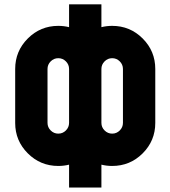

<svg xmlns="http://www.w3.org/2000/svg" viewBox="-20 -752 772 870"><path d="M293 -195.3V-439.5Q293 -459.5 278.6 -473.9Q264.2 -488.3 244.1 -488.3Q224.1 -488.3 209.7 -473.9Q195.3 -459.5 195.3 -439.5V-195.3Q195.3 -175.3 209.7 -160.9Q224.1 -146.5 244.1 -146.5Q264.2 -146.5 278.6 -160.9Q293 -175.3 293 -195.3ZM439.5 -195.3Q439.5 -175.3 453.9 -160.9Q468.3 -146.5 488.3 -146.5Q508.3 -146.5 522.7 -160.9Q537.1 -175.3 537.1 -195.3V-439.5Q537.1 -459.5 522.7 -473.9Q508.3 -488.3 488.3 -488.3Q468.3 -488.3 453.9 -473.9Q439.5 -459.5 439.5 -439.5ZM439.5 -628.9Q462.9 -634.8 488.3 -634.8Q569.3 -634.8 626.5 -577.6Q683.6 -520.5 683.6 -439.5V-194.8Q683.6 -114.3 626.5 -57.1Q569.3 0 488.3 0Q462.9 0 439.5 -5.9V97.7H293V-5.9Q269.5 0 244.1 0Q163.1 0 106 -57.1Q48.8 -114.3 48.8 -194.8V-439.5Q48.8 -520.5 106 -577.6Q163.1 -634.8 244.1 -634.8Q269.5 -634.8 293 -628.9V-732.4H439.5Z"/></svg>

Font: Audex
Style: Regular
Weight: 400
Designer: GGBotNet
Foundry: GGBotNet
Version: 1.00